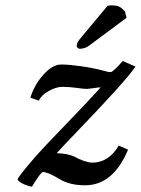

<svg xmlns="http://www.w3.org/2000/svg" viewBox="-20 -686 529 721"><path d="M440.9 -457 488.8 -436Q468.3 -405.8 409.7 -341.3Q351.1 -276.9 281.5 -204.6Q211.9 -132.3 192.9 -110.8Q234.4 -109.4 258.8 -98.1Q276.4 -87.9 295.9 -81.5Q315.4 -75.2 326.2 -75.2Q388.2 -75.2 425.8 -139.2L460.9 -124Q404.8 9.8 299.8 9.8Q241.7 9.8 204.1 -13.2Q160.2 -40 140.1 -40Q138.7 -40 133.8 -34.7Q128.9 -29.3 119.9 -16.1Q110.8 -2.9 100.1 15.1Q84.5 12.7 66.9 4.4Q49.3 -3.9 45.9 -12.2Q50.3 -25.4 111.8 -96.2Q141.6 -130.4 230.2 -221.9Q318.8 -313.5 357.9 -357.9Q354 -358.4 332.5 -355.2Q311 -352.1 307.1 -352.1Q294.4 -352.1 267.6 -356Q240.7 -359.9 213.9 -359.9Q190.9 -359.9 162.6 -344Q134.3 -328.1 126 -308.1L94.2 -318.8Q107.4 -365.2 142.1 -404.5Q176.8 -443.8 210 -443.8Q237.8 -443.8 284.4 -437.3Q331.1 -430.7 367.2 -420.9Q387.7 -415 395 -415Q404.3 -415 440.9 -457ZM383.8 -664.1Q390.6 -666 398.9 -666Q415 -666 424.8 -662.1Q434.6 -658.2 441.9 -650.4L449.2 -643.1L455.1 -619.1L317.9 -517.1Q300.3 -502.9 279.8 -502.9Q274.9 -502.9 271.5 -506.1Q268.1 -509.3 268.1 -514.2Q268.1 -524.4 278.8 -538.1Z"/></svg>

Font: Linux Libertine
Style: Bold Italic
Weight: 700
Italic angle: -11.5°
Designer: Philipp H. Poll
Foundry: Philipp H. Poll
Version: Version 4.0.5